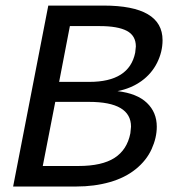

<svg xmlns="http://www.w3.org/2000/svg" viewBox="-20 -679 640 699"><path d="M258.3 0H27.8L155.8 -658.7H356.9Q571.8 -658.7 571.8 -532.7Q571.8 -490.2 551.8 -450.2Q531.7 -410.2 494.4 -383.5Q457 -356.9 407.7 -347.2Q479 -338.9 514.9 -304.4Q550.8 -270 550.8 -217.8Q550.8 -177.7 532 -136.2Q513.2 -94.7 474.1 -63.2Q435.1 -31.7 379.4 -15.9Q323.7 0 258.3 0ZM474.6 -509.8Q474.6 -549.3 441.7 -566.7Q408.7 -584 343.3 -584H234.4L195.3 -380.9H305.2Q450.7 -380.9 472.2 -487.3ZM457 -217.8Q457 -308.1 304.2 -308.1H181.2L135.7 -74.7H265.6Q351.1 -74.7 397 -104.2Q442.9 -133.8 454.6 -193.8Z"/></svg>

Font: Liberation Mono
Style: Italic
Weight: 400
Italic angle: -12°
Monospace: yes
Designer: Steve Matteson
Foundry: Ascender Corporation
Version: Version 2.1.5